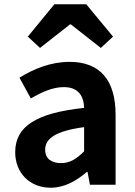

<svg xmlns="http://www.w3.org/2000/svg" viewBox="-20 -863 631 897"><path d="M217 14C281 14 337 -18 386 -60H389L400 0H520V-327C520 -489 447 -574 305 -574C217 -574 137 -541 71 -500L124 -403C176 -433 226 -456 278 -456C347 -456 371 -414 373 -359C148 -335 51 -272 51 -152C51 -57 117 14 217 14ZM265 -101C222 -101 191 -120 191 -164C191 -214 237 -251 373 -269V-156C338 -121 307 -101 265 -101ZM110 -692 167 -639 307 -749H311L451 -639L508 -692L383 -843H234Z"/></svg>

Font: Noto Sans Mono CJK JP Bold
Style: Regular
Weight: 700
Designer: Ryoko NISHIZUKA (kana & ideographs); Paul D. Hunt (Latin, Greek & Cyrillic); Wenlong ZHANG (bopomofo); Sandoll Communica
Foundry: Adobe Systems Incorporated
Version: Version 1.004;PS 1.004;hotconv 1.0.82;makeotf.lib2.5.63406